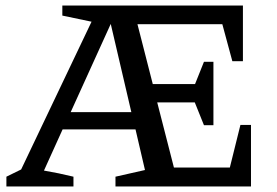

<svg xmlns="http://www.w3.org/2000/svg" viewBox="-20 -670 995 690"><path d="M713 -220 680 -302H545L605 -68H806L844 -221H882V0H395V-35L501 -59L467 -205H205L138 -57Q191 -48 244 -35V0H3V-35L56 -61L309 -592L204 -614V-650H853V-450H815L779 -583H474L529 -368H681L713 -448H747V-220ZM234 -267H452L378 -584Z"/></svg>

Font: Piazzolla SC Medium
Style: Regular
Weight: 500
Designer: Juan Pablo del Peral
Foundry: Huerta Tipografica
Version: Version 1.330